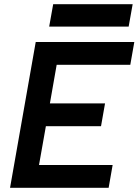

<svg xmlns="http://www.w3.org/2000/svg" viewBox="-20 -893 659 913"><path d="M27.8 0H496.6L515.6 -108.4H165.5L198.2 -293H460.4L479.5 -401.4H217.3L249.5 -585H599.6L618.7 -693.4H149.9ZM213.9 -766.6H591.8L610.8 -873H232.9Z"/></svg>

Font: Cascadia Mono SemiBold
Style: Italic
Weight: 600
Italic angle: -10°
Monospace: yes
Designer: Aaron Bell
Foundry: Saja Typeworks
Version: Version 2404.023